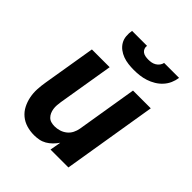

<svg xmlns="http://www.w3.org/2000/svg" viewBox="-208 -879 1017 1017"><g transform="rotate(45 300.0 -371.0)"><path d="M215 8Q186 8 159 0Q132 -8 111 -25.5Q90 -43 77.5 -67.5Q65 -92 59.5 -119.5Q54 -147 55.5 -176Q57 -205 62 -234L111 -530H244L192 -216Q190 -203 189 -189.5Q188 -176 190 -163Q192 -150 197 -138.5Q202 -127 211 -118Q220 -109 232.5 -105.5Q245 -102 259 -102Q277 -102 295 -107.5Q313 -113 328 -125Q343 -137 351.5 -154Q360 -171 363 -189L419 -530H552L465 0H331L342 -62Q331 -46 317 -32Q303 -18 286.5 -8.5Q270 1 251.5 4.5Q233 8 215 8ZM345 -610Q324 -610 303 -612.5Q282 -615 263 -622Q244 -629 228 -641Q212 -653 202 -670Q192 -687 190 -708Q188 -729 192 -750H304Q302 -739 306 -729Q310 -719 318.5 -713Q327 -707 338 -705Q349 -703 360 -703Q372 -703 383 -705Q394 -707 404.5 -713Q415 -719 422.5 -729Q430 -739 432 -750H544Q541 -728 532 -707.5Q523 -687 507.5 -670Q492 -653 472 -641Q452 -629 430.5 -622Q409 -615 387.5 -612.5Q366 -610 345 -610Z"/></g></svg>

Font: Iosevka Curly XBdExObl
Style: Regular
Weight: 800
Width: 7
Italic angle: -9°
Monospace: yes
Designer: Belleve Invis
Foundry: Belleve Invis
Version: Version 11.1.0; ttfautohint (v1.8.3)